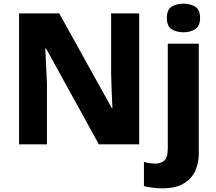

<svg xmlns="http://www.w3.org/2000/svg" viewBox="-20 -787 1176 1047"><path d="M739 0H519L231 -523H227Q229 -480 231.5 -427.5Q234 -375 236 -330V0H84V-714H303L590 -197H593Q591 -240 589 -289.5Q587 -339 586 -383V-714H739ZM890 -689Q890 -735 916.5 -751Q943 -767 980 -767Q1017 -767 1044 -751Q1071 -735 1071 -689Q1071 -644 1044 -627.5Q1017 -611 980 -611Q943 -611 916.5 -627.5Q890 -644 890 -689ZM865 240Q841 240 812.5 236.5Q784 233 765 228V96Q782 101 796.5 103Q811 105 830 105Q857 105 876 88.5Q895 72 895 22V-549H1064V53Q1064 103 1044.5 145.5Q1025 188 981.5 214Q938 240 865 240Z"/></svg>

Font: Noto Sans ExtraBold
Style: Regular
Weight: 800
Designer: Monotype Design Team
Foundry: Monotype Imaging Inc.
Version: Version 2.007